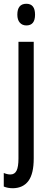

<svg xmlns="http://www.w3.org/2000/svg" viewBox="-33 -759 264 1019"><path d="M59 -681Q59 -739 107 -739Q153 -739 153 -681Q153 -624 107 -624Q85 -624 72 -639Q59 -654 59 -681ZM36 240Q8 240 -13 231V159Q6 167 22 167Q45 167 55 146.5Q65 126 65 83V-537H146V82Q146 163 118 201Q90 239 36 240Z"/></svg>

Font: Noto Sans Khmer UI ExtraCondensed
Style: Regular
Weight: 400
Width: 2
Designer: Danh Hong and the Monotype Design Team
Foundry: Monotype Imaging Inc.
Version: Version 2.002; ttfautohint (v1.8.4.7-5d5b)